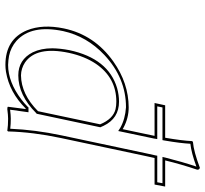

<svg xmlns="http://www.w3.org/2000/svg" viewBox="-44 -694 748 699"><g transform="rotate(90 329.5 -344.0)"><path d="M384.3 -108.9 432.1 -335Q412.6 -382.3 377 -391.1Q364.3 -394 349.6 -394Q262.7 -394 211.9 -319.8Q184.6 -279.3 171.9 -221.2Q147 -103 207 -61.5Q228.5 -47.4 253.9 -46.9Q322.8 -47.9 384.3 -108.9ZM658.7 -571.8 651.4 -533.2H554.7Q550.8 -515.1 547.4 -500L481.9 -191.9Q460.4 -90.3 458 0L455.6 2.9Q436.5 0 411.6 0Q399.4 0 376.5 2.9Q367.7 2.9 368.2 0L376.5 -64H374.5Q315.9 -4.9 240.7 7.8Q227.1 9.8 215.8 9.8Q122.6 9.8 89.8 -68.8Q66.9 -125.5 83 -203.1Q106.4 -314.5 203.6 -383.3Q281.7 -438.5 370.1 -439Q409.2 -439 444.8 -419.9Q447.8 -418 449.7 -417L463.4 -481.9Q469.2 -509.8 474.1 -533.2H354.5L362.8 -571.8H481Q491.7 -634.8 493.2 -669.9L496.1 -672.9Q531.2 -675.8 590.3 -698.2Q598.1 -696.3 597.2 -688Q578.1 -631.8 563.5 -571.8ZM393.6 -104 391.1 -102.1Q326.2 -37.1 253.9 -37.1Q196.8 -37.1 169.9 -89.8Q155.3 -120.1 155.3 -161.1Q155.8 -190.4 162.1 -223.1Q192.4 -365.2 300.8 -397Q325.7 -403.8 349.6 -403.8Q410.6 -403.8 437.5 -347.7Q439.9 -342.8 441.4 -338.9L442.9 -335.9ZM646.5 -562H550.8L553.7 -574.2Q568.4 -632.8 585.9 -685.5Q535.6 -667 502.9 -663.6Q501 -627.4 491.2 -570.3L489.7 -562H370.6L366.7 -543H485.8L483.9 -531.2Q479 -506.8 473.1 -480L456.5 -400.9L444.3 -408.7Q412.6 -426.3 370.1 -429.2Q263.7 -429.2 179.7 -350.6Q111.8 -286.6 92.8 -200.7Q68.4 -84.5 128.4 -30.3Q151.9 -9.8 183.1 -3.4Q199.2 -0.5 215.8 0Q278.3 0 342.3 -48.8Q356.4 -59.6 367.7 -70.8L370.6 -74.2H388.2L378.9 -7.3Q399.4 -9.8 411.6 -9.8Q430.7 -9.8 448.2 -7.8Q452.1 -98.6 472.2 -193.8L537.6 -502Q541 -518.1 544.9 -535.2L546.4 -543H643.1Z"/></g></svg>

Font: Linux Biolinum Outline O
Style: Italic
Weight: 400
Italic angle: -12°
Designer: Philipp H. Poll
Foundry: Philipp H. Poll
Version: Version 0.6.2